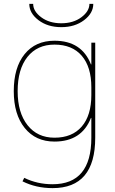

<svg xmlns="http://www.w3.org/2000/svg" viewBox="-20 -740 592 990"><path d="M131 -720H151Q151 -682 192.5 -651Q234 -620 296 -620Q358 -620 399.5 -651Q441 -682 441 -720H461Q461 -672 413.5 -636Q366 -600 296 -600Q226 -600 178.5 -636Q131 -672 131 -720ZM71 -270Q71 -159 122 -94.5Q173 -30 261 -30Q352 -30 401.5 -87.5Q451 -145 451 -250V-290Q451 -395 401.5 -452.5Q352 -510 261 -510Q172 -510 121.5 -446.5Q71 -383 71 -270ZM51 -270Q51 -392 107 -461Q163 -530 261 -530Q401 -530 449 -408H451V-520H471V-30Q471 230 251 230Q166 230 96 195L105 177Q172 210 251 210Q451 210 451 -30V-132H449Q401 -10 261 -10Q164 -10 107.5 -80Q51 -150 51 -270Z"/></svg>

Font: M PLUS 1p Thin
Style: Regular
Weight: 250
Version: Version 1.062